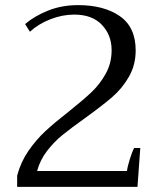

<svg xmlns="http://www.w3.org/2000/svg" viewBox="-20 -730 627 750"><path d="M47 -44Q61 -97 91 -140.5Q121 -184 156.5 -217Q192 -250 247 -293Q306 -340 338.5 -371Q371 -402 393.5 -443Q416 -484 416 -534Q416 -593 378 -633Q340 -673 270 -673Q223 -673 176 -654.5Q129 -636 97 -606L78 -636Q114 -667 167.5 -688.5Q221 -710 285 -710Q386 -710 448 -667Q510 -624 510 -533Q510 -476 483.5 -430Q457 -384 418 -350.5Q379 -317 314 -270Q258 -230 224.5 -203Q191 -176 163.5 -140Q136 -104 125 -62H476Q478 -79 487 -108Q496 -137 504 -152H528L517 0H47Z"/></svg>

Font: Trirong
Style: Regular
Weight: 400
Designer: Katatrad Team
Foundry: CadsonDemak
Version: Version 1.001